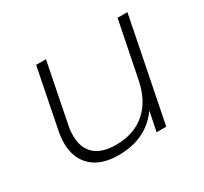

<svg xmlns="http://www.w3.org/2000/svg" viewBox="-114 -681 897 845"><g transform="rotate(-30 334.5 -259.0)"><path d="M616 -522 512 0H463L483 -99Q410 4 269 4Q181 4 133.5 -40.5Q86 -85 86 -163Q86 -190 92 -220L152 -522H202L142 -220Q137 -198 137 -170Q137 -108 173.5 -74.5Q210 -41 282 -41Q372 -41 431 -91.5Q490 -142 509 -238L566 -522Z"/></g></svg>

Font: Idrija
Style: Italic
Weight: 300
Italic angle: -11.3°
Designer: Julieta Ulanovsky
Foundry: Julieta Ulanovsky
Version: Version 7.200